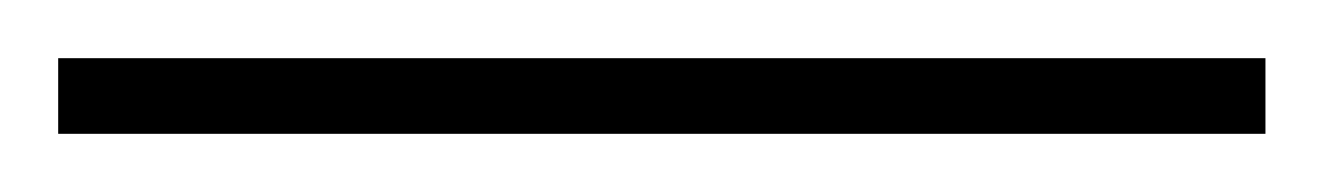

<svg xmlns="http://www.w3.org/2000/svg" viewBox="-22 70 455 66"><path d="M-2 90H413V116H-2Z"/></svg>

Font: Noto Sans Bengali UI Thin
Style: Regular
Weight: 100
Designer: Jelle Bosma - Monotype Design Team
Foundry: Monotype Imaging Inc.
Version: Version 2.003; ttfautohint (v1.8.4.7-5d5b)